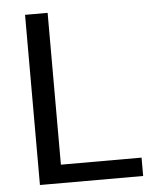

<svg xmlns="http://www.w3.org/2000/svg" viewBox="-52 -755 641 799"><g transform="rotate(-5 269.0 -355.5)"><path d="M176.8 -76.7H513.7V0H82.5V-710.9H176.8Z"/></g></svg>

Font: Nahid FD
Style: FD
Weight: 400
Foundry: DejaVu fonts team - Redesigned by Saber Rastikerdar
Version: Version 0.3.0